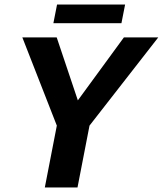

<svg xmlns="http://www.w3.org/2000/svg" viewBox="-20 -823 715 843"><path d="M320.3 0H176.8L229.5 -271.5L78.1 -658.7H229L321.8 -382.3L523.9 -658.7H674.8L373 -271.5ZM230.5 -803.2H529.3L513.2 -721.2H214.4Z"/></svg>

Font: Liberation Mono
Style: Bold Italic
Weight: 700
Italic angle: -12°
Monospace: yes
Designer: Steve Matteson
Foundry: Ascender Corporation
Version: Version 2.1.5